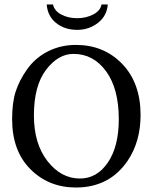

<svg xmlns="http://www.w3.org/2000/svg" viewBox="-20 -825 680 855"><path d="M307 -585Q239 -585 185 -514Q131 -443 131 -311Q131 -185 191.5 -107.5Q252 -30 336 -30Q412 -30 460.5 -101.5Q509 -173 509 -294Q509 -430 452.5 -507.5Q396 -585 307 -585ZM606 -313Q606 -195 549 -110Q468 10 318 10Q197 10 115.5 -71.5Q34 -153 34 -294Q34 -369 50 -418Q66 -467 99 -514Q136 -567 193 -596Q250 -625 318 -625Q443 -625 524.5 -540Q606 -455 606 -313ZM460 -805Q456 -754 416 -723Q376 -692 324 -692Q268 -692 230 -722.5Q192 -753 188 -805H216Q222 -777 252.5 -760.5Q283 -744 324 -744Q363 -744 395 -760.5Q427 -777 432 -805Z"/></svg>

Font: Linux Libertine Mono O
Style: Mono
Weight: 400
Designer: Philipp H. Poll
Foundry: Philipp H. Poll
Version: Version 5.1.7